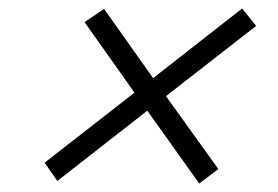

<svg xmlns="http://www.w3.org/2000/svg" viewBox="-20 -549 654 452"><path d="M179 -497 225 -528 354 -346 494 -151 449 -117 310 -312ZM115 -123 85 -166 316 -346 550 -529 583 -488 348 -305Z"/></svg>

Font: Intel One Mono Light
Style: Italic
Weight: 300
Italic angle: -16°
Monospace: yes
Designer: Fred Shallcrass
Foundry: Frere-Jones Type LLC
Version: Version 1.004